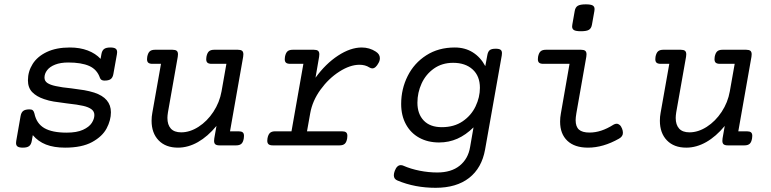

<svg xmlns="http://www.w3.org/2000/svg" viewBox="-20 -686 3638 906"><path d="M532.7 -439.9Q532.7 -437 531.7 -430.2L515.1 -337.4Q512.2 -320.3 502.7 -313Q493.2 -305.7 473.1 -305.7Q456.1 -305.7 451.7 -318.4Q438 -358.4 400.9 -374.8Q363.8 -391.1 302.2 -391.1Q265.6 -391.1 240.2 -381.1Q214.8 -371.1 202.4 -354.7Q189.9 -338.4 189.9 -319.8Q189.9 -303.7 203.6 -294.4Q217.3 -285.2 243.2 -279.8Q271.5 -273.4 317.4 -269Q353.5 -264.6 377.4 -260.5Q401.4 -256.3 424.8 -249Q503.4 -223.1 503.4 -156.2Q503.4 -118.7 483.2 -80.3Q462.9 -42 414.6 -15.6Q366.2 10.7 287.1 10.7Q234.4 10.7 197 -3.9Q159.7 -18.6 134.8 -48.3L129.9 -21Q127 -3.9 117.4 3.4Q107.9 10.7 87.9 10.7Q70.8 10.7 63.2 5.6Q55.7 0.5 55.7 -11.2Q55.7 -14.2 56.6 -21L77.1 -138.2Q80.1 -155.3 89.6 -162.6Q99.1 -169.9 119.6 -169.9Q129.9 -169.9 135 -165.3Q140.1 -160.6 142.6 -149.9Q152.3 -103 189.2 -81.5Q226.1 -60.1 294.4 -60.1Q342.3 -60.1 371.6 -73.5Q400.9 -86.9 413.1 -106Q425.3 -125 425.3 -143.1Q425.3 -160.2 411.6 -170.4Q397.9 -180.7 372.6 -186.5Q347.7 -192.4 294.9 -198.2Q255.9 -203.1 233.4 -206.8Q210.9 -210.4 188 -218.3Q151.9 -230.5 131.8 -251.5Q111.8 -272.5 111.8 -307.1Q111.8 -348.6 134 -384Q156.2 -419.4 200.9 -440.7Q245.6 -461.9 309.6 -461.9Q356.9 -461.9 394 -447.8Q431.2 -433.6 454.6 -408.2L458.5 -430.2Q461.4 -447.3 470.9 -454.6Q480.5 -461.9 500.5 -461.9Q517.6 -461.9 525.1 -456.8Q532.7 -451.7 532.7 -439.9Z M1128.4 -429.7Q1128.4 -422.4 1127.4 -418L1065.4 -66.4H1105.5Q1119.1 -66.4 1125.2 -61.5Q1131.3 -56.6 1131.3 -44.9Q1131.3 -37.6 1130.4 -33.2Q1127.4 -15.1 1119.1 -7.6Q1110.8 0 1094.2 0H1016.1Q1002.4 0 996.3 -4.9Q990.2 -9.8 990.2 -21.5Q990.2 -28.8 991.2 -33.2L1001.5 -91.8Q960.4 -42 914.1 -15.6Q867.7 10.7 819.8 10.7Q761.7 10.7 728.5 -23.7Q695.3 -58.1 695.3 -116.2Q695.3 -135.7 698.7 -153.3L739.7 -384.8H699.7Q686 -384.8 679.9 -389.9Q673.8 -395 673.8 -406.7Q673.8 -409.2 674.8 -418Q678.2 -436 686.5 -443.6Q694.8 -451.2 711.4 -451.2H793.9Q807.6 -451.2 813.7 -446.3Q819.8 -441.4 819.8 -429.7Q819.8 -422.4 818.8 -418L772.5 -155.8Q770 -140.1 770 -129.4Q770 -97.2 786.1 -79.3Q802.2 -61.5 835 -61.5Q876 -61.5 916.7 -87.6Q957.5 -113.8 986.8 -158.2Q1016.1 -202.6 1025.4 -254.9L1048.3 -384.8H979Q965.3 -384.8 959.2 -389.9Q953.1 -395 953.1 -406.7Q953.1 -409.2 954.1 -418Q957.5 -436 965.8 -443.6Q974.1 -451.2 990.7 -451.2H1102.5Q1116.2 -451.2 1122.3 -446.3Q1128.4 -441.4 1128.4 -429.7Z M1753.4 -442.4Q1772.5 -430.2 1772.5 -411.6Q1772.5 -399.9 1766.6 -389.6Q1752.9 -363.3 1736.8 -363.3Q1730.5 -363.3 1723.1 -367.7Q1703.6 -380.4 1676.3 -380.4Q1631.8 -380.4 1581.3 -348.1Q1530.8 -315.9 1492.4 -262.9Q1454.1 -210 1443.8 -151.4L1428.7 -66.4H1593.3Q1606.9 -66.4 1613 -61.5Q1619.1 -56.6 1619.1 -44.9Q1619.1 -37.6 1618.2 -33.2Q1615.2 -15.1 1606.9 -7.6Q1598.6 0 1582 0H1267.6Q1253.9 0 1247.6 -5.1Q1241.2 -10.3 1241.2 -22Q1241.2 -25.4 1242.2 -33.2Q1245.6 -51.3 1253.9 -58.8Q1262.2 -66.4 1278.8 -66.4H1355.5L1411.6 -384.8H1349.6Q1335.9 -384.8 1329.8 -389.9Q1323.7 -395 1323.7 -406.7Q1323.7 -409.2 1324.7 -418Q1328.1 -436 1336.4 -443.6Q1344.7 -451.2 1361.3 -451.2H1460.9Q1474.6 -451.2 1480.7 -446.3Q1486.8 -441.4 1486.8 -429.7Q1486.8 -422.4 1485.8 -418L1468.8 -319.3Q1516.6 -385.3 1575.2 -423.6Q1633.8 -461.9 1687 -461.9Q1723.6 -461.9 1753.4 -442.4Z M2270 -374 2279.3 -424.3Q2282.2 -441.9 2290.5 -449Q2298.8 -456.1 2318.8 -456.1Q2335.4 -456.1 2342 -451.2Q2348.6 -446.3 2348.6 -435.5Q2348.6 -433.1 2347.7 -424.3L2269 19.5Q2253.4 106.9 2193.6 153.6Q2133.8 200.2 2035.6 200.2Q1937.5 200.2 1856 166Q1838.4 159.2 1838.4 141.1Q1838.4 131.8 1842.8 120.1Q1853 93.3 1871.1 93.3Q1877.9 93.3 1882.8 95.7Q1918.5 111.3 1960.4 119.6Q2002.4 127.9 2043.5 127.9Q2109.4 127.9 2149.2 95.7Q2189 63.5 2198.2 8.3L2214.4 -85Q2178.2 -49.3 2138.2 -31.5Q2098.1 -13.7 2051.8 -13.7Q1999 -13.7 1958.5 -35.9Q1918 -58.1 1895.5 -99.4Q1873 -140.6 1873 -195.3Q1873 -266.1 1903.6 -327.1Q1934.1 -388.2 1991.5 -425Q2048.8 -461.9 2126 -461.9Q2174.3 -461.9 2210.9 -439Q2247.6 -416 2270 -374ZM1949.7 -201.2Q1949.7 -148.4 1979.5 -117.2Q2009.3 -85.9 2064.9 -85.9Q2122.6 -85.9 2163.1 -113.5Q2203.6 -141.1 2224.1 -184.1Q2244.6 -227.1 2244.6 -271.5Q2244.6 -327.1 2210.2 -358.4Q2175.8 -389.6 2118.2 -389.6Q2065.9 -389.6 2027.6 -362.5Q1989.3 -335.4 1969.5 -292.2Q1949.7 -249 1949.7 -201.2Z M2785.6 -643.1Q2785.6 -640.6 2784.7 -633.8L2773.4 -570.3Q2770.5 -552.7 2759.5 -545.7Q2748.5 -538.6 2721.7 -538.6Q2698.2 -538.6 2689 -543.7Q2679.7 -548.8 2679.7 -561Q2679.7 -563.5 2680.7 -570.3L2691.9 -633.8Q2694.8 -651.4 2706.1 -658.4Q2717.3 -665.5 2744.1 -665.5Q2767.1 -665.5 2776.4 -660.4Q2785.6 -655.3 2785.6 -643.1ZM2747.6 -429.7Q2747.6 -422.4 2746.6 -418L2699.7 -151.4Q2696.3 -130.9 2696.3 -119.1Q2696.3 -88.4 2711.9 -74.5Q2727.5 -60.5 2761.7 -60.5Q2789.6 -60.5 2817.1 -69.6Q2844.7 -78.6 2875 -97.7Q2882.3 -102.1 2889.6 -102.1Q2897.5 -102.1 2904.3 -96.2Q2911.1 -90.3 2915.5 -78.6Q2919.4 -68.8 2919.4 -59.1Q2919.4 -42 2900.9 -31.7Q2826.2 10.7 2754.4 10.7Q2691.4 10.7 2657.2 -21.7Q2623 -54.2 2623 -111.8Q2623 -131.3 2626.5 -149.9L2667.5 -384.8H2543.9Q2530.3 -384.8 2524.2 -389.9Q2518.1 -395 2518.1 -406.7Q2518.1 -409.2 2519 -418Q2522.5 -436 2530.8 -443.6Q2539.1 -451.2 2555.7 -451.2H2721.7Q2735.4 -451.2 2741.5 -446.3Q2747.6 -441.4 2747.6 -429.7Z M3526.9 -429.7Q3526.9 -422.4 3525.9 -418L3463.9 -66.4H3503.9Q3517.6 -66.4 3523.7 -61.5Q3529.8 -56.6 3529.8 -44.9Q3529.8 -37.6 3528.8 -33.2Q3525.9 -15.1 3517.6 -7.6Q3509.3 0 3492.7 0H3414.6Q3400.9 0 3394.8 -4.9Q3388.7 -9.8 3388.7 -21.5Q3388.7 -28.8 3389.6 -33.2L3399.9 -91.8Q3358.9 -42 3312.5 -15.6Q3266.1 10.7 3218.3 10.7Q3160.2 10.7 3127 -23.7Q3093.8 -58.1 3093.8 -116.2Q3093.8 -135.7 3097.2 -153.3L3138.2 -384.8H3098.1Q3084.5 -384.8 3078.4 -389.9Q3072.3 -395 3072.3 -406.7Q3072.3 -409.2 3073.2 -418Q3076.7 -436 3085 -443.6Q3093.3 -451.2 3109.9 -451.2H3192.4Q3206.1 -451.2 3212.2 -446.3Q3218.3 -441.4 3218.3 -429.7Q3218.3 -422.4 3217.3 -418L3170.9 -155.8Q3168.5 -140.1 3168.5 -129.4Q3168.5 -97.2 3184.6 -79.3Q3200.7 -61.5 3233.4 -61.5Q3274.4 -61.5 3315.2 -87.6Q3356 -113.8 3385.3 -158.2Q3414.6 -202.6 3423.8 -254.9L3446.8 -384.8H3377.4Q3363.8 -384.8 3357.7 -389.9Q3351.6 -395 3351.6 -406.7Q3351.6 -409.2 3352.5 -418Q3356 -436 3364.3 -443.6Q3372.6 -451.2 3389.2 -451.2H3501Q3514.6 -451.2 3520.8 -446.3Q3526.9 -441.4 3526.9 -429.7Z"/></svg>

Font: Courier Prime
Style: Italic
Weight: 400
Italic angle: -10°
Designer: Alan Dague-Greene
Foundry: Quote-Unquote Apps
Version: Version 3.018